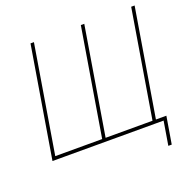

<svg xmlns="http://www.w3.org/2000/svg" viewBox="-150 -877 1180 1183"><g transform="rotate(-20 439.5 -286.0)"><path d="M172.9 -727.5H195.3L78.6 -22.5H386.2L502.9 -727.5H525.4L408.7 -22.5H716.3L833 -727.5H855.5L734.9 0H52.2ZM754.9 156.2 780.8 0H728L731.9 -22.5H807.1L777.3 156.2Z"/></g></svg>

Font: Inter 24pt Thin
Style: Italic
Weight: 250
Italic angle: -9.3988°
Version: Version 4.001;git-66647c0bb